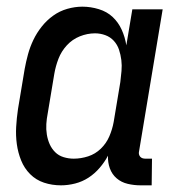

<svg xmlns="http://www.w3.org/2000/svg" viewBox="-20 -548 540 576"><path d="M163 8Q136 8 112 0Q88 -8 70.5 -25.5Q53 -43 43.5 -66.5Q34 -90 30.5 -115.5Q27 -141 28.5 -167.5Q30 -194 34 -221L54 -341Q58 -363 64 -385Q70 -407 80 -428Q90 -449 105 -468Q120 -487 139.5 -501Q159 -515 182 -521.5Q205 -528 227 -528Q252 -528 276.5 -520.5Q301 -513 318 -497Q335 -481 345 -459Q355 -437 359 -412L377 -520H468L397 -93Q396 -89 397 -85Q398 -81 400.5 -78Q403 -75 407 -73.5Q411 -72 416 -72H436L435 8H402Q382 8 363 3.5Q344 -1 330 -13Q316 -25 309.5 -43Q303 -61 304 -81Q294 -62 279 -44.5Q264 -27 245.5 -15Q227 -3 205.5 2.5Q184 8 163 8ZM201 -72Q223 -72 244.5 -79Q266 -86 282.5 -102Q299 -118 308 -139Q317 -160 321 -182L341 -302Q343 -318 344.5 -335Q346 -352 344 -368Q342 -384 337 -399Q332 -414 321.5 -425.5Q311 -437 296 -442.5Q281 -448 265 -448Q242 -448 219.5 -439Q197 -430 180.5 -412Q164 -394 155.5 -372Q147 -350 143 -327L123 -207Q120 -192 119 -176Q118 -160 120.5 -144.5Q123 -129 129 -115.5Q135 -102 145.5 -91.5Q156 -81 171 -76.5Q186 -72 201 -72Z"/></svg>

Font: Iosevka Term Curly Medium
Style: Italic
Weight: 500
Italic angle: -9°
Designer: Belleve Invis
Foundry: Belleve Invis
Version: Version 32.3.0